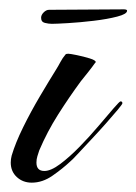

<svg xmlns="http://www.w3.org/2000/svg" viewBox="-20 -387 292 411"><path d="M48 4Q29 4 16 -8Q3 -20 3 -39Q3 -43 3.5 -46.5Q4 -50 5 -54Q13 -81 29.5 -114.5Q46 -148 65.5 -181Q85 -214 100 -238Q105 -246 109.5 -254.5Q114 -263 120 -270Q121 -272 126 -272Q130 -272 144.5 -269Q159 -266 172 -262Q185 -258 185 -254Q185 -253 184 -253Q177 -243 169 -233Q161 -223 153 -213Q128 -179 104.5 -142Q81 -105 64 -65Q62 -59 60 -52.5Q58 -46 58 -39Q58 -21 75 -21Q89 -21 109 -36Q129 -51 150.5 -73Q172 -95 191 -117.5Q210 -140 223 -155Q236 -170 238 -170Q242 -170 242 -166Q242 -164 232 -152Q222 -140 206.5 -122.5Q191 -105 174.5 -87.5Q158 -70 146 -57Q134 -44 130 -41Q114 -26 92.5 -11Q71 4 48 4ZM91 -336Q84 -336 76 -338Q68 -340 68 -349Q68 -355 73.5 -360.5Q79 -366 85 -366L246 -367Q247 -367 249.5 -366.5Q252 -366 252 -364Q252 -357 231 -351.5Q210 -346 180.5 -342.5Q151 -339 125.5 -337.5Q100 -336 91 -336Z"/></svg>

Font: Caramel
Style: Regular
Weight: 400
Designer: Robert E. Leuschke
Foundry: Robert E. Leuschke
Version: Version 1.010